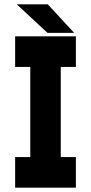

<svg xmlns="http://www.w3.org/2000/svg" viewBox="-20 -868 421 888"><path d="M50 0V-141.5H120V-558.5H50V-700H331V-558.5H261V-141.5H331V0ZM323 -716H199.5L57.5 -848H201Z"/></svg>

Font: Tourney Condensed Black
Style: Regular
Weight: 900
Width: 3
Designer: Tyler Finck
Foundry: Etcetera Type Co
Version: Version 1.010; ttfautohint (v1.8.3)